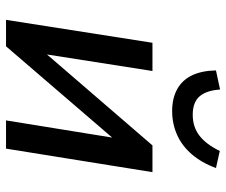

<svg xmlns="http://www.w3.org/2000/svg" viewBox="-78 -690 768 653"><g transform="rotate(90 306.5 -364.0)"><path d="M48 0 126 -498H222L164 -128H156L475 -498H566L486 0H390L450 -371H457L138 0ZM358 -565Q315 -565 284 -582Q253 -599 237 -632Q221 -665 220 -714L285 -728Q288 -682 308 -658.5Q328 -635 371 -635Q412 -635 441.5 -657.5Q471 -680 494 -727L552 -714Q534 -665 505 -631.5Q476 -598 438.5 -581.5Q401 -565 358 -565Z"/></g></svg>

Font: Nunito Sans 7pt SemiCondensed SemiBold
Style: Italic
Weight: 600
Width: 4
Italic angle: -9°
Designer: Vernon Adams
Foundry: Vernon Adams
Version: Version 3.101;gftools[0.9.27]